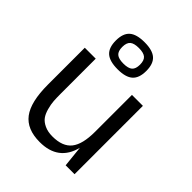

<svg xmlns="http://www.w3.org/2000/svg" viewBox="-209 -861 993 993"><g transform="rotate(45 287.5 -364.5)"><path d="M415 -230V-500H495V0H430L418 -116Q386 10 250 10Q156 10 113 -47Q70 -104 70 -230V-500H150V-247Q150 -214 151.5 -191.5Q153 -169 160.5 -141.5Q168 -114 180.5 -97Q193 -80 217.5 -68.5Q242 -57 276 -57Q350 -57 382.5 -98Q415 -139 415 -230ZM269 -739Q327 -739 353.5 -715.5Q380 -692 380 -640Q380 -588 353.5 -564.5Q327 -541 269 -541Q210 -541 183.5 -564.5Q157 -588 157 -640Q157 -692 183.5 -715.5Q210 -739 269 -739ZM219 -596Q234 -583 269 -583Q304 -583 319 -596Q334 -609 334 -640Q334 -671 319 -684Q304 -697 269 -697Q234 -697 219 -684Q204 -671 204 -640Q204 -609 219 -596Z"/></g></svg>

Font: Fivo Sans Modern
Style: Regular
Weight: 400
Designer: Alexander Slobzheninov
Foundry: Alexander Slobzheninov
Version: 1.0